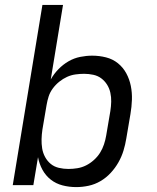

<svg xmlns="http://www.w3.org/2000/svg" viewBox="-20 -755 640 783"><path d="M291 8Q262 8 235 1Q208 -6 187 -22.5Q166 -39 153 -63Q140 -87 135 -114L116 0H32L153 -735H237L187 -431Q200 -454 218.5 -473Q237 -492 259.5 -505Q282 -518 307 -523Q332 -528 356 -528Q385 -528 412.5 -521Q440 -514 461 -497Q482 -480 495 -456Q508 -432 513.5 -404.5Q519 -377 518 -348Q517 -319 512 -290L495 -190Q491 -165 483.5 -140.5Q476 -116 463 -93Q450 -70 431.5 -50Q413 -30 390 -16.5Q367 -3 341.5 2.5Q316 8 291 8ZM259 -66Q277 -66 295.5 -69Q314 -72 331 -80.5Q348 -89 363 -102.5Q378 -116 388 -132Q398 -148 404 -166Q410 -184 413 -202L430 -302Q433 -321 433.5 -340Q434 -359 430 -377Q426 -395 416.5 -410Q407 -425 393 -435.5Q379 -446 360.5 -450Q342 -454 323 -454Q306 -454 288 -451.5Q270 -449 253.5 -441.5Q237 -434 222 -422Q207 -410 195.5 -394.5Q184 -379 178.5 -362Q173 -345 170 -327L153 -227Q150 -207 149.5 -187.5Q149 -168 152 -149.5Q155 -131 164 -114.5Q173 -98 187 -86.5Q201 -75 220 -70.5Q239 -66 259 -66Z"/></svg>

Font: Iosevka Extended
Style: Italic
Weight: 400
Width: 7
Italic angle: -9°
Monospace: yes
Designer: Belleve Invis
Foundry: Belleve Invis
Version: Version 32.5.0; ttfautohint (v1.8.4)